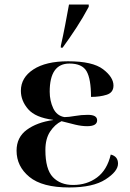

<svg xmlns="http://www.w3.org/2000/svg" viewBox="-20 -816 574 846"><path d="M248 -606H256Q288 -650 317 -694.5Q346 -739 371 -786V-796H284Q276 -752 267 -705Q258 -658 248 -614ZM285 10Q390 10 445 -25.5Q500 -61 500 -95Q500 -127 468 -135Q452 -67 407.5 -34Q363 -1 302 -1Q246 -1 213 -35.5Q180 -70 180 -155Q180 -205 201 -236.5Q222 -268 251 -282Q285 -273 312.5 -266.5Q340 -260 364 -260Q408 -260 408 -286Q408 -310 367 -310Q338 -310 310 -305Q282 -300 264 -300Q230 -306 214.5 -339Q199 -372 199 -412Q199 -536 286 -536Q342 -536 361.5 -502Q381 -468 381 -389Q420 -389 450 -398.5Q480 -408 480 -439Q480 -476 434 -511Q388 -546 280 -546Q182 -546 127 -510Q72 -474 72 -416Q72 -372 104 -335Q136 -298 214 -288V-287Q143 -277 98 -244Q53 -211 53 -152Q53 -83 109.5 -36.5Q166 10 285 10Z"/></svg>

Font: Noto Serif Display Semi
Style: Regular
Weight: 600
Designer: Monotype Design Team
Foundry: Monotype Imaging Inc.
Version: Version 1.900